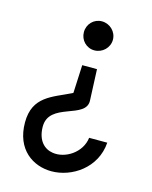

<svg xmlns="http://www.w3.org/2000/svg" viewBox="-94 -658 568 716"><g transform="rotate(15 189.5 -299.5)"><path d="M173 -5C251 -5 340 -62 347 -162H277C270 -103 209 -65 160 -73C127 -78 100 -104 99 -156C97 -254 250 -224 244 -299L239 -417H182L177 -309L174 -307C105 -273 31 -257 31 -156C31 -51 102 -5 173 -5ZM211 -482C242 -482 268 -507 268 -538C268 -569 242 -594 211 -594C180 -594 156 -569 156 -538C156 -507 180 -482 211 -482Z"/></g></svg>

Font: Charger Pro
Style: LitNar
Weight: 300
Designer: Jasper
Foundry: Cannot Into Space Fonts
Version: Version 1.09